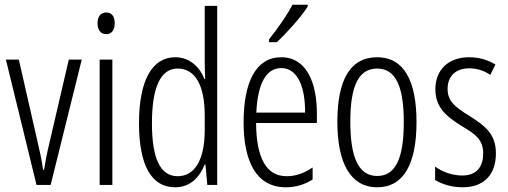

<svg xmlns="http://www.w3.org/2000/svg" viewBox="-20 -785 2158 815"><path d="M135 0H195L327 -532H272L189 -175C179 -134 172 -96 167 -64H163C157 -107 148 -147 139 -185L60 -532H5Z M431 -732C406 -732 394 -713 394 -686C394 -659 407 -640 431 -640C454 -640 467 -658 467 -686C467 -713 456 -732 431 -732ZM457 -532H403V0H457Z M723 10C790 10 828 -35 849 -87H852L860 0H902V-760H849V-520C849 -498 850 -476 851 -449H848C829 -499 786 -542 724 -542C626 -542 570 -444 570 -262C570 -85 622 10 723 10ZM734 -37C658 -37 625 -117 625 -262C625 -413 661 -494 734 -494C809 -494 849 -422 849 -295V-233C849 -109 808 -37 734 -37Z M1286 -757V-765H1222C1195 -716 1164 -671 1122 -618V-606H1155C1195 -643 1257 -711 1286 -757ZM1174 -542C1067 -542 1014 -438 1014 -265C1014 -102 1067 10 1193 10C1236 10 1274 -2 1307 -23V-74C1270 -49 1234 -37 1197 -37C1110 -37 1068 -115 1067 -263H1325V-305C1325 -432 1282 -542 1174 -542ZM1174 -496C1246 -496 1276 -410 1275 -307H1068C1074 -435 1112 -496 1174 -496Z M1748 -267C1748 -443 1694 -542 1581 -542C1466 -542 1412 -445 1412 -268C1412 -91 1469 10 1581 10C1694 10 1748 -90 1748 -267ZM1467 -268C1467 -416 1500 -494 1581 -494C1662 -494 1694 -413 1694 -267C1694 -112 1659 -38 1581 -38C1502 -38 1467 -117 1467 -268Z M2085 -134C2085 -218 2037 -252 1971 -294C1908 -333 1880 -357 1880 -408C1880 -463 1916 -495 1971 -495C2004 -495 2036 -485 2061 -467L2083 -511C2051 -531 2013 -542 1971 -542C1880 -542 1828 -485 1828 -407C1828 -327 1876 -290 1943 -248C2003 -213 2031 -189 2031 -133C2031 -74 2000 -40 1942 -40C1899 -40 1856 -56 1827 -78V-21C1853 -5 1894 10 1943 10C2035 10 2085 -44 2085 -134Z"/></svg>

Font: Noto Sans Thai Looped ExtraCondensed Light
Style: Regular
Weight: 300
Width: 2
Designer: Sasikarn Vongin, Ben Mitchell
Foundry: The Fontpad Ltd
Version: Version 1.001